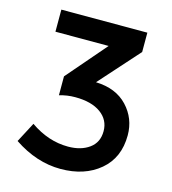

<svg xmlns="http://www.w3.org/2000/svg" viewBox="-106 -786 791 882"><g transform="rotate(15 289.0 -345.0)"><path d="M77 -594V-699H486V-607L317 -418Q413 -415 467 -357.5Q521 -300 521 -220Q521 -113 448.5 -52Q376 9 262 9Q148 9 39 -64L89 -159Q175 -99 269 -99Q330 -99 369.5 -127.5Q409 -156 409 -209.5Q409 -263 365 -295Q321 -327 243 -327Q204 -327 168 -316V-406L330 -594Z"/></g></svg>

Font: Montreal
Style: Regular
Weight: 400
Designer: Julieta Ulanovsky, usr_local_share
Foundry: Julieta Ulanovsky, usr_local_share
Version: Version 2.001